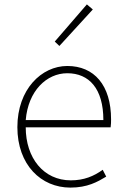

<svg xmlns="http://www.w3.org/2000/svg" viewBox="-20 -840 567 873"><path d="M300 13C378 13 423 -13 463 -37L447 -68C407 -39 362 -20 302 -20C178 -20 97 -122 97 -261H483C485 -275 485 -286 485 -297C485 -453 408 -540 286 -540C169 -540 59 -434 59 -262C59 -90 167 13 300 13ZM97 -294C108 -427 192 -507 286 -507C385 -507 450 -437 450 -294ZM250 -631 402 -797 375 -820 229 -651Z"/></svg>

Font: Harano Aji Gothic KR ExtraLight
Style: Regular
Weight: 250
Foundry: Masamichi Hosoda
Version: HaranoAjiGothicKR-ExtraLight version 20220220;ttx 4.29.1